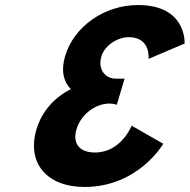

<svg xmlns="http://www.w3.org/2000/svg" viewBox="-20 -747 758 767"><path d="M573.4 -511.8C573.4 -511.8 583.1 -598.5 494.7 -598.5C449.6 -598.5 398.3 -566.2 384.9 -521.2C369.8 -470.2 400.3 -432.8 442.8 -432.8H477.6L446.5 -328.2C446.5 -328.2 434.4 -333.3 417.4 -333.3C361.3 -333.3 303.6 -290.8 285.6 -230.5C267.9 -171 300.5 -137.8 359.2 -137.8C464.6 -137.8 505.8 -244.9 505.8 -244.9L632.2 -172.7C632.2 -172.7 533.2 -0.1 317.3 -0.1C166.9 -0.1 85.8 -96.2 125.8 -230.5C147.8 -304.4 198.6 -358 262.9 -391.1C233.5 -420.9 222.9 -465.1 240.1 -522.9C275.5 -641.9 397.7 -726.9 531.2 -726.9C727.5 -726.9 717.4 -573 717.4 -573Z"/></svg>

Font: Hussar
Style: BdOblThree
Weight: 700
Foundry: Cannot Into Space Fonts
Version: Version 2.00